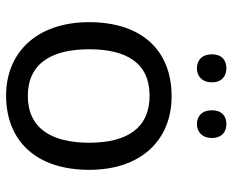

<svg xmlns="http://www.w3.org/2000/svg" viewBox="-88 -682 780 645"><g transform="rotate(90 302.5 -360.0)"><path d="M163 -681C163 -647 184 -631 210 -631C235 -631 257 -647 257 -681C257 -716 235 -730 210 -730C184 -730 163 -716 163 -681ZM351 -681C351 -647 372 -631 397 -631C422 -631 444 -647 444 -681C444 -716 422 -730 397 -730C372 -730 351 -716 351 -681ZM551 -269C551 -446 449 -546 304 -546C150 -546 55 -446 55 -269C55 -91 159 10 301 10C454 10 551 -91 551 -269ZM146 -269C146 -396 193 -472 302 -472C411 -472 460 -396 460 -269C460 -142 411 -63 303 -63C194 -63 146 -142 146 -269Z"/></g></svg>

Font: Noto Sans Sunuwar
Style: Regular
Weight: 400
Designer: Anshuman Pandey
Foundry: Jamra Patel LLC
Version: Version 1.000